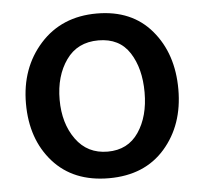

<svg xmlns="http://www.w3.org/2000/svg" viewBox="-47 -612 739 697"><g transform="rotate(-5 323.0 -263.0)"><path d="M119.6 -46.9Q45.9 -129.9 45.9 -259.8Q45.9 -389.6 124 -476.6Q202.1 -563.5 330.1 -563.5Q458 -563.5 529.8 -478.5Q601.6 -393.6 601.6 -263.7Q601.6 -133.8 527.3 -48.8Q453.1 36.1 323.2 36.1Q193.4 36.1 119.6 -46.9ZM210 -407.7Q168.9 -349.6 168.9 -263.2Q168.9 -176.8 210.9 -118.7Q252.9 -60.5 326.7 -60.5Q400.4 -60.5 439.5 -118.2Q478.5 -175.8 478.5 -263.2Q478.5 -350.6 441.4 -408.2Q404.3 -465.8 327.6 -465.8Q251 -465.8 210 -407.7Z"/></g></svg>

Font: GenEi M Gothic v2 Medium
Style: Regular
Weight: 500
Version: Version 2.0